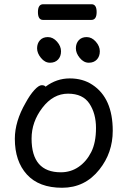

<svg xmlns="http://www.w3.org/2000/svg" viewBox="-20 -862 602 906"><path d="M267 -49Q314 -49 351 -74.5Q388 -100 410.5 -144.5Q433 -189 433 -258Q433 -326 402 -373Q371 -420 301 -420Q231 -420 180 -353.5Q129 -287 129 -208Q129 -49 267 -49ZM273 24Q164 24 107 -38.5Q50 -101 50 -207Q50 -289 101 -377Q121 -414 142 -437Q163 -460 177 -460Q190 -460 195 -453Q247 -492 309 -492Q371 -492 416 -462Q512 -399 512 -245Q512 -141 449 -62Q381 24 273 24ZM411 -768H183Q159 -768 159 -805Q159 -842 184 -842H412Q436 -842 436 -805Q436 -768 411 -768ZM437 -581Q423 -566 399 -566Q375 -566 356.5 -588.5Q338 -611 338 -634Q338 -657 351.5 -672Q365 -687 389 -687Q413 -687 432 -665.5Q451 -644 451 -620Q451 -596 437 -581ZM254 -581Q240 -566 216 -566Q192 -566 173.5 -588.5Q155 -611 155 -634Q155 -657 168.5 -672Q182 -687 206 -687Q230 -687 249 -665.5Q268 -644 268 -620Q268 -596 254 -581Z"/></svg>

Font: LXGW WenKai Medium
Style: Regular
Weight: 500
Designer: LXGW / Fontworks Inc.
Foundry: LXGW / Fontworks Inc.
Version: Version 1.501; October 10, 2024